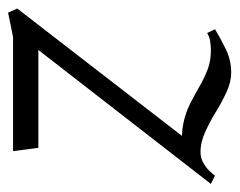

<svg xmlns="http://www.w3.org/2000/svg" viewBox="-88 -468 578 463"><g transform="rotate(-90 200.5 -236.0)"><path d="M257 33Q235 33 211 22Q187 11 162.5 -4Q138 -19 113.5 -30Q89 -41 66 -41Q51 -41 38.5 -33.5Q26 -26 18.5 -17.5Q11 -9 9 -6L-11 -16L312 -432H76L68 -493H343L402 -505L412 -483L88 -64L74 -84Q108 -88 134.5 -82.5Q161 -77 182.5 -66Q204 -55 224 -43.5Q244 -32 264.5 -24Q285 -16 310 -16Q321 -16 332 -17.5Q343 -19 353 -25L362 -6Q339 8 313 20.5Q287 33 257 33Z"/></g></svg>

Font: Manuale Light
Style: Italic
Weight: 300
Italic angle: -11°
Version: Version 1.002